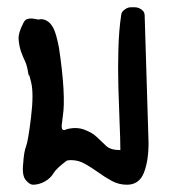

<svg xmlns="http://www.w3.org/2000/svg" viewBox="-20 -511 490 525"><path d="M162.6 -157.7Q188.5 -164.6 210.4 -156.5Q232.4 -148.4 245.4 -135.7Q258.3 -123 270.5 -111.8Q282.7 -100.6 309.1 -100.6Q309.1 -128.4 307.1 -173.6Q305.2 -218.8 303.7 -271.5Q302.2 -324.2 303.7 -377Q305.2 -429.7 311.5 -470.7Q312.5 -477.5 317.1 -481.7Q321.8 -485.8 326.2 -488.3Q332 -491.2 338.4 -491.2Q342.3 -491.2 348.1 -491.2Q354 -491.2 359.6 -489Q365.2 -486.8 369.9 -482.4Q374.5 -478 375.5 -470.7L386.2 -120.1Q386.2 -70.8 373.3 -38.3Q360.4 -5.9 327.1 -5.9Q305.2 -5.9 286.1 -16.1Q267.1 -26.4 248.8 -39.6Q230.5 -52.7 212.4 -63Q194.3 -73.2 174.3 -73.2Q168.5 -73.2 162.6 -71.8Q133.8 -50.3 126 -36.9Q118.2 -23.4 102.3 -14.6Q86.4 -5.9 70.3 -5.9Q61 -5.9 50.3 -18.8Q39.6 -31.7 43.5 -64.9Q45.4 -95.7 51.3 -110.8Q57.1 -126 64.9 -190.9Q72.8 -255.9 64.9 -287.1Q57.1 -318.4 58.6 -301.8Q54.7 -330.6 48.8 -342.8Q43 -355 37.8 -369.1Q32.7 -383.3 31 -401.9Q29.3 -420.4 43.5 -447.3Q47.4 -456.1 53.5 -458.5Q59.6 -460.9 66.4 -460.4Q73.2 -460 79.3 -458.5Q85.4 -457 88.4 -458Q97.7 -460 108.2 -454.1Q118.7 -448.2 126.2 -433.6Q133.8 -418.9 141.1 -381.3Q150.9 -316.4 153.6 -268.3Q156.2 -220.2 151.9 -194.8Q150.9 -186.5 149.9 -177.2Q144.5 -147.9 162.6 -157.7Z"/></svg>

Font: AKL 022
Style: Regular
Weight: 400
Designer: AKL
Foundry: AKL
Version: Version 2.053;August 19, 2024;FontCreator 13.0.0.2675 64-bit